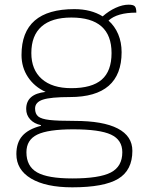

<svg xmlns="http://www.w3.org/2000/svg" viewBox="-20 -599 625 821"><path d="M546 46Q546 129 485.5 165.5Q425 202 289 202Q176 202 113 164.5Q50 127 50 60Q50 11 75.5 -18Q101 -47 155 -61V-64Q126 -70 109 -88.5Q92 -107 92 -133Q92 -197 175 -206Q127 -228 99.5 -269.5Q72 -311 72 -364Q72 -560 298 -560Q369 -560 419 -529Q445 -552 474.5 -565.5Q504 -579 530 -579Q550 -579 556.5 -572Q563 -565 563 -545Q481 -545 444 -511Q471 -487 485.5 -452.5Q500 -418 500 -376Q500 -184 279 -184Q197 -184 163.5 -173Q130 -162 130 -135Q130 -112 143.5 -101Q157 -90 192 -86Q227 -82 299 -82Q421 -82 483.5 -49.5Q546 -17 546 46ZM285 -222Q373 -222 415 -258.5Q457 -295 457 -372Q457 -524 285 -524Q201 -524 157.5 -485.5Q114 -447 114 -372Q114 -301 158.5 -261.5Q203 -222 285 -222ZM503 52Q503 -1 454.5 -23.5Q406 -46 293 -46Q186 -46 139.5 -23.5Q93 -1 93 52Q93 112 138.5 138Q184 164 289 164Q405 164 454 138.5Q503 113 503 52Z"/></svg>

Font: Krub ExtraLight
Style: Regular
Weight: 275
Designer: Ekaluck Peanpanawate
Foundry: Cadson Demak Co.,Ltd.
Version: Version 1.000; ttfautohint (v1.6)